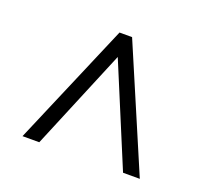

<svg xmlns="http://www.w3.org/2000/svg" viewBox="-81 -762 650 603"><g transform="rotate(20 244.0 -460.0)"><path d="M440 -255H384L244 -591L104 -255H48L223 -665H265Z"/></g></svg>

Font: Bona Nova SC
Style: Bold
Weight: 700
Designer: Mateusz Machalski
Foundry: Capitalics
Version: Version 4.001; ttfautohint (v1.8.4.7-5d5b)